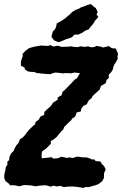

<svg xmlns="http://www.w3.org/2000/svg" viewBox="-20 -901 596 937"><path d="M50 3H29L23 -5L7 -17L1 -31V-47L2 -54L6 -70L8 -85L16 -97V-112L24 -119L27 -138L34 -152L47 -165L52 -178L60 -192L70 -203L77 -221L91 -230L102 -242L112 -256L124 -270L141 -286L152 -295L153 -305L170 -318L177 -332L196 -341V-354L208 -366L223 -379L230 -386L239 -400L261 -414L262 -426L280 -436L286 -454L292 -458L309 -475L318 -484L335 -502L346 -514L355 -518L370 -544L344 -547L326 -543L315 -544H297L287 -543L272 -545L250 -547L235 -543L226 -539L207 -540L183 -542L169 -544H161L146 -550H136L117 -552L103 -561L99 -572L82 -580V-601L91 -628L90 -638L105 -654L122 -666L146 -673L158 -675L181 -679L191 -678L215 -677L226 -681L241 -674L262 -678L281 -672L299 -673H312L326 -675L342 -672L358 -671L375 -675L393 -672L409 -675L426 -670L442 -672L450 -677L474 -673L482 -669L511 -676L525 -666L545 -664L550 -653L556 -639L553 -622L555 -615L546 -598L539 -588L534 -577L530 -560L522 -548L511 -537V-520L500 -511L496 -495L473 -482L466 -464L460 -458L442 -442L431 -431L428 -423L413 -411L403 -392L387 -384L377 -371L374 -357L354 -352L347 -332L333 -323L327 -314L315 -303L294 -282L288 -268L278 -259L266 -244L257 -233L241 -220L228 -213V-199L212 -183L204 -175L185 -162L183 -147L184 -128L195 -130L209 -131L232 -134L240 -127L264 -129L278 -136L295 -133L308 -130L317 -133L335 -130L358 -137L376 -134L386 -133H403L415 -129L431 -122L439 -124L447 -115L470 -113L477 -101L488 -90L496 -74L488 -57L487 -32L479 -17L461 -3L446 3L424 9L410 13L401 11L386 16L363 12L345 10L333 9L308 10L292 12L274 6L257 9L241 5L228 10L211 5L201 3L185 4L173 5L153 8L132 4L120 3L96 2L83 6L73 8ZM265 -695 244 -704 231 -721 235 -737 239 -749 249 -759 254 -771 257 -787 276 -797 295 -809 311 -823 319 -829 333 -843 350 -853 366 -859 373 -864 390 -870 407 -877 424 -881 436 -870 448 -861 457 -842 451 -830 460 -818 453 -810 445 -802 435 -785 422 -770 412 -757 395 -751 385 -743 362 -732H343L331 -719L301 -709L278 -699Z"/></svg>

Font: Winky Rough SemiBold
Style: Italic
Weight: 600
Italic angle: -8.97852°
Designer: Simon Atzbach
Foundry: typofactur
Version: Version 1.206; ttfautohint (v1.8.4.7-5d5b)